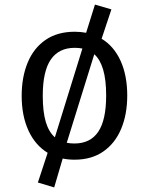

<svg xmlns="http://www.w3.org/2000/svg" viewBox="-20 -691 655 845"><path d="M308.7 -551.3Q334.9 -551.3 359 -546.7L397.9 -670.8L470.3 -649.7L427.2 -520.5Q481.5 -487.7 510.8 -423.1Q540 -358.5 540 -270.3Q540 -187.7 513.3 -124.1Q486.7 -60.5 434.9 -24.4Q383.1 11.8 307.7 11.8Q280.5 11.8 255.9 6.7L218.5 133.8L146.7 112.3L189.7 -18.5Q134.9 -51.8 105.1 -116.7Q75.4 -181.5 75.4 -269.2Q75.4 -352.3 102.1 -416.2Q128.7 -480 180.8 -515.6Q232.8 -551.3 308.7 -551.3ZM308.7 -480.5Q239 -480.5 203.6 -429Q168.2 -377.4 168.2 -269.2Q168.2 -199 181.5 -154.4Q194.9 -109.7 221.5 -86.7L342.6 -477.4Q327.2 -480.5 308.7 -480.5ZM447.2 -270.3Q447.2 -340.5 433.8 -385.1Q420.5 -429.7 394.9 -452.3L273.8 -62.6Q289.2 -59.5 307.7 -59.5Q377.4 -59.5 412.3 -111Q447.2 -162.6 447.2 -270.3Z"/></svg>

Font: FiraCode Nerd Font
Style: Regular
Weight: 400
Designer: Carrois Corporate, Edenspiekermann AG, Nikita Prokopov
Foundry: Carrois Corporate, Edenspiekermann AG, Nikita Prokopov
Version: Version 6.002;Nerd Fonts 2.2.2